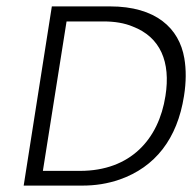

<svg xmlns="http://www.w3.org/2000/svg" viewBox="-20 -590 600 600"><path d="M54 -10H236C279 -10 316 -16 354 -29C465 -68 534 -156 555 -290C562 -334 562 -373 556 -408C540 -502 467 -570 324 -570H142ZM114 -56 188 -523H304C338 -523 369 -518 395 -507C481 -474 514 -397 497 -290C476 -155 388 -56 230 -56Z"/></svg>

Font: Charger Sport
Style: ExLitExtObl
Weight: 200
Designer: Jasper
Foundry: Cannot Into Space Fonts
Version: Version 1.1